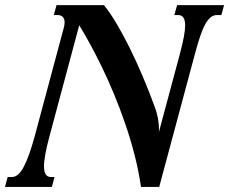

<svg xmlns="http://www.w3.org/2000/svg" viewBox="-62 -736 903 756"><path d="M493.2 0Q483.9 -64 467.5 -127.2Q451.2 -190.4 430.4 -250.7Q409.7 -311 386.2 -367.2Q362.8 -423.3 338.9 -472.7Q314.9 -522 292 -563.7Q269 -605.5 250 -636.7L132.8 -199.2Q111.3 -120.1 111.3 -81.1Q111.3 -39.1 137.7 -39.1H152.8L142.1 0H-42.5L-31.7 -39.1H-14.6Q10.3 -39.1 31.5 -79.1Q52.7 -119.1 74.7 -199.7L189 -626Q192.4 -637.7 192.4 -647.9Q192.4 -662.6 184.8 -669.7Q177.2 -676.8 164.6 -676.8H149.9L160.6 -715.8H347.2Q370.1 -688 395.8 -645Q421.4 -602.1 447.8 -549.1Q474.1 -496.1 499.8 -435.8Q525.4 -375.5 548.3 -312.5Q555.7 -292 559.6 -271.5Q563.5 -251 564 -228.5Q564 -225.1 563.7 -221.9Q563.5 -218.8 563.5 -215.3L647 -526.4Q656.7 -563.5 661.9 -590.6Q667 -617.7 667 -636.2Q667 -676.8 639.6 -676.8H624.5L635.3 -715.8H820.3L809.6 -676.8H792.5Q779.3 -676.8 768.1 -668.2Q756.8 -659.7 746.6 -641.4Q736.3 -623 726.6 -594.5Q716.8 -565.9 706.1 -525.9L564.9 0Z"/></svg>

Font: Arian AMU Serif
Style: Bold Italic
Weight: 700
Italic angle: -15°
Designer: Ruben Hakobyan (Tarumian)
Foundry: Ruben Hakobyan (Tarumian)
Version: Version 1.002